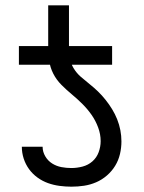

<svg xmlns="http://www.w3.org/2000/svg" viewBox="-20 -693 540 721"><path d="M51 -450V-520H161V-673H239V-520H401V-450ZM248 8Q226 8 203.5 5Q181 2 160 -5.5Q139 -13 120.5 -26.5Q102 -40 89 -58Q76 -76 69 -97.5Q62 -119 62 -142H140Q140 -123 150 -106Q160 -89 176 -79Q192 -69 210.5 -65.5Q229 -62 248 -62Q269 -62 290 -67.5Q311 -73 327 -87Q343 -101 350.5 -121.5Q358 -142 358 -163Q358 -189 348.5 -214.5Q339 -240 324 -261.5Q309 -283 290 -302Q271 -321 250.5 -338Q230 -355 211 -374Q192 -393 180 -416.5Q168 -440 164.5 -466.5Q161 -493 161 -520H239Q239 -499 242 -477.5Q245 -456 256 -437.5Q267 -419 283 -405Q299 -391 316 -377.5Q333 -364 348 -349.5Q363 -335 376.5 -318Q390 -301 401 -283Q412 -265 420 -245Q428 -225 432 -204Q436 -183 436 -162Q436 -138 430.5 -114.5Q425 -91 412.5 -70.5Q400 -50 381.5 -34Q363 -18 341 -8.5Q319 1 295.5 4.5Q272 8 248 8Z"/></svg>

Font: Zed Mono
Style: Regular
Weight: 400
Monospace: yes
Designer: Belleve Invis
Foundry: Belleve Invis
Version: Version 1.0.0; ttfautohint (v1.8.4)